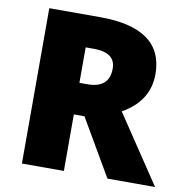

<svg xmlns="http://www.w3.org/2000/svg" viewBox="-80 -792 849 869"><g transform="rotate(10 344.5 -357.0)"><path d="M270 -259.8V0H77.1V-713.9H311Q602.1 -713.9 602.1 -502.9Q602.1 -378.9 481 -311L689 0H470.2L318.8 -259.8ZM270 -404.8H306.2Q407.2 -404.8 407.2 -494.1Q407.2 -567.9 308.1 -567.9H270Z"/></g></svg>

Font: OpenSans-ExtraBold
Style: Regular
Weight: 800
Foundry: Ascender Corporation
Version: Version 1.10